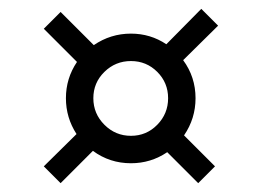

<svg xmlns="http://www.w3.org/2000/svg" viewBox="-20 -503 592 434"><path d="M117 -89 79 -127 153 -200Q129 -237 129 -281Q129 -326 154 -363L79 -438L117 -476L192 -401Q230 -427 276 -427Q320 -427 356 -403L435 -483L473 -445L394 -367Q422 -329 422 -281Q422 -235 396 -197L466 -127L428 -89L358 -159Q321 -134 276 -134Q228 -134 190 -162ZM276 -196Q311 -196 335.5 -221Q360 -246 360 -281Q360 -316 335.5 -340.5Q311 -365 276 -365Q241 -365 216 -340.5Q191 -316 191 -281Q191 -246 216 -221Q241 -196 276 -196Z"/></svg>

Font: Mate
Style: Italic
Weight: 400
Italic angle: -10.8°
Designer: Eduardo Rodriguez Tunni
Foundry: Eduardo Rodriguez Tunni
Version: Version 1.003; ttfautohint (v1.8.4.7-5d5b);gftools[0.9.24]